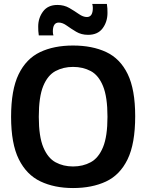

<svg xmlns="http://www.w3.org/2000/svg" viewBox="-20 -940 737 970"><path d="M349 10Q255 10 184.5 -23.5Q114 -57 75 -135.5Q36 -214 36 -350Q36 -486 74 -564.5Q112 -643 182 -676.5Q252 -710 349 -710Q446 -710 516.5 -677Q587 -644 625 -566Q663 -488 663 -353Q663 -214 624.5 -135Q586 -56 515.5 -23Q445 10 349 10ZM349 -99Q399 -99 438.5 -120.5Q478 -142 500.5 -196.5Q523 -251 523 -350Q523 -450 500.5 -505Q478 -560 438.5 -581Q399 -602 349 -602Q300 -602 260.5 -581Q221 -560 198.5 -505.5Q176 -451 176 -350Q176 -250 199 -195.5Q222 -141 261 -120Q300 -99 349 -99ZM176 -761Q174 -773 173.5 -784Q173 -795 173 -806Q173 -849 197.5 -882Q222 -915 270 -915Q304 -915 330.5 -899.5Q357 -884 378.5 -869Q400 -854 419 -854Q449 -854 449 -900Q449 -911 446 -920H520Q522 -908 522.5 -897Q523 -886 523 -875Q523 -830 498.5 -797Q474 -764 425 -764Q391 -764 365 -779.5Q339 -795 317.5 -810.5Q296 -826 277 -826Q247 -826 247 -781Q247 -770 250 -761Z"/></svg>

Font: Georama SemiBold
Style: Regular
Weight: 600
Designer: Jean-Baptiste Levee
Foundry: Production Type
Version: Version 1.000